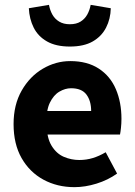

<svg xmlns="http://www.w3.org/2000/svg" viewBox="-20 -760 558 792"><path d="M287 12Q216 12 159 -19Q102 -50 69 -108Q36 -166 36 -248Q36 -328 69.5 -386.5Q103 -445 156.5 -476.5Q210 -508 270 -508Q340 -508 387.5 -477Q435 -446 458 -392Q481 -338 481 -270Q481 -251 479 -232.5Q477 -214 475 -205H151L149 -302H356Q356 -344 336.5 -370Q317 -396 273 -396Q249 -396 225 -382Q201 -368 185.5 -336Q170 -304 172 -248Q173 -191 193 -158.5Q213 -126 243.5 -113Q274 -100 307 -100Q336 -100 362.5 -108Q389 -116 416 -132L463 -44Q425 -17 378 -2.5Q331 12 287 12ZM268 -568Q211 -568 174 -589Q137 -610 119 -646Q101 -682 99 -726L182 -740Q186 -718 196 -700Q206 -682 224 -671Q242 -660 268 -660Q295 -660 312.5 -671Q330 -682 340 -700Q350 -718 354 -740L437 -726Q436 -682 417.5 -646Q399 -610 362.5 -589Q326 -568 268 -568Z"/></svg>

Font: Mada
Style: Bold
Weight: 700
Designer: Khaled Hosny
Version: Version 1.5